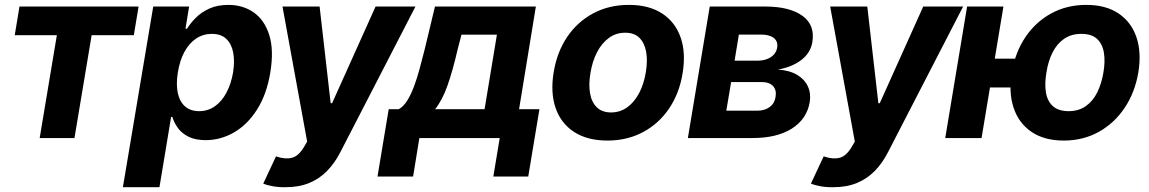

<svg xmlns="http://www.w3.org/2000/svg" viewBox="-20 -573 4771 797"><path d="M41.2 -426.8 60.9 -545.9H555.3L535.5 -426.8H360.4L289.1 0H144.7L216 -426.8Z M490.1 204.1 616.1 -545.9H765.1L749.9 -453.7H756.2Q769.9 -476.1 792.6 -499Q815.2 -522 848.9 -537.4Q882.6 -552.7 928.2 -552.7Q988 -552.7 1032.8 -521.7Q1077.5 -490.6 1097.5 -428.3Q1117.4 -365.9 1102.1 -272.1Q1087 -181 1047.1 -118.3Q1007.2 -55.6 951.7 -23.5Q896.2 8.6 833.7 8.8Q789.9 8.6 761.7 -5.9Q733.4 -20.4 717.8 -42.7Q702.1 -64.9 695.4 -87.5H690.3L641.9 204.1ZM806.3 -111.5Q843.7 -111.7 872.3 -132.1Q901 -152.4 920.2 -188.8Q939.4 -225.2 947.6 -272.5Q954.9 -319.8 947.8 -355.8Q940.7 -391.8 918.8 -412.1Q896.9 -432.4 859.5 -432.4Q822.9 -432.4 793.7 -412.7Q764.6 -393 745.3 -357.2Q726 -321.4 718.3 -272.5Q710.4 -224.1 717.8 -188Q725.3 -151.9 747.6 -131.8Q769.9 -111.7 806.3 -111.5Z M1165.1 204.1Q1136.5 204.6 1112.3 200.1Q1088 195.7 1072.8 189.1L1125.7 76L1128.5 77Q1165.2 89.2 1192.4 81.8Q1219.6 74.5 1241.5 37.7L1255 14.6L1152.6 -545.9H1306.7L1352.6 -144.5H1358.5L1539 -545.9H1704.6L1392.5 59.2Q1369.8 103.5 1338.1 136.2Q1306.4 168.8 1263.9 186.5Q1221.3 204.1 1165.1 204.1Z M1547 159.8 1593.5 -119.7H1635.4Q1655.3 -131.2 1670.7 -155.9Q1686 -180.6 1698.7 -214.5Q1711.3 -248.4 1721.9 -287.6Q1732.5 -326.8 1742.5 -366.6L1785.6 -545.9H2204.4L2134.7 -119.7H2219.2L2172.8 159.8H2027.8L2054.4 0H1720.8L1694.8 159.8ZM1786.2 -119.7H1991.5L2042.7 -429.1H1895.6L1879.4 -366.6Q1859.2 -279.4 1837.8 -218.7Q1816.5 -157.9 1786.2 -119.7Z M2501.6 10.5Q2418 10.4 2363.2 -25.2Q2308.5 -60.8 2286.4 -124.6Q2264.4 -188.3 2278.3 -273Q2292 -357 2334.5 -419.9Q2377 -482.7 2442.6 -517.7Q2508.2 -552.7 2590.6 -552.7Q2673.7 -552.7 2728.4 -517.1Q2783 -481.5 2805.3 -417.6Q2827.6 -353.7 2813.5 -268.8Q2800 -185.2 2757.3 -122.3Q2714.6 -59.5 2649.2 -24.6Q2583.8 10.4 2501.6 10.5ZM2516.6 -106.2Q2554.9 -106.4 2584.5 -128.2Q2614.1 -150 2633.7 -187.8Q2653.3 -225.7 2660.9 -273.6Q2668.8 -320.9 2662.2 -357.9Q2655.6 -394.8 2634.1 -416.1Q2612.6 -437.4 2575.2 -437.1Q2537.1 -437.4 2507.3 -415.4Q2477.4 -393.5 2458 -355.5Q2438.5 -317.6 2430.9 -269.3Q2422.9 -222.6 2429.3 -185.6Q2435.7 -148.6 2457.5 -127.5Q2479.2 -106.4 2516.6 -106.2Z M2835.4 0 2926.2 -545.9H3158.2Q3258.8 -545.4 3311.3 -507.1Q3363.9 -468.8 3352 -398Q3344.8 -353.8 3306.7 -324.3Q3268.6 -294.8 3209 -284.2Q3257.4 -281 3288.8 -262.3Q3320.1 -243.6 3333.6 -214.1Q3347.1 -184.6 3341.2 -148.8Q3329.3 -79.1 3267.5 -39.6Q3205.7 0 3103.3 0ZM2994.9 -113.5H3121.9Q3154.1 -113.3 3174.7 -128.5Q3195.3 -143.7 3199.2 -169.7Q3204.5 -198.9 3189 -215.7Q3173.5 -232.4 3142 -232.4H3015ZM3029.3 -321.1H3124.2Q3146.8 -321.3 3164.2 -327.9Q3181.5 -334.5 3192.5 -346.7Q3203.5 -358.9 3206.1 -375.8Q3210.1 -401.1 3192.1 -415.3Q3174.1 -429.5 3139.1 -429.5H3047.1Z M3438.6 204.1Q3410 204.6 3385.7 200.1Q3361.4 195.7 3346.2 189.1L3399.1 76L3402 77Q3438.7 89.2 3465.9 81.8Q3493.1 74.5 3514.9 37.7L3528.4 14.6L3426.1 -545.9H3580.2L3626.1 -144.5H3631.9L3812.4 -545.9H3978L3665.9 59.2Q3643.3 103.5 3611.6 136.2Q3579.9 168.8 3537.3 186.5Q3494.7 204.1 3438.6 204.1Z M4288.5 -329.5 4268.8 -209.8H3972.5L3992.2 -329.5ZM4145.3 -545.9 4054.5 0H3903.7L3994.5 -545.9ZM4395.5 10.5Q4314.5 10.4 4261.5 -25.8Q4208.5 -62 4187.4 -126Q4166.2 -189.9 4180.1 -272.5Q4193.9 -355.3 4236.2 -418.4Q4278.4 -481.5 4343.3 -517.1Q4408.2 -552.7 4489.3 -552.7Q4570.3 -552.7 4623.2 -517.1Q4676.1 -481.5 4697.5 -418.4Q4718.8 -355.3 4705.3 -272.5Q4691.4 -189.9 4648.9 -126Q4606.3 -62 4541.5 -25.8Q4476.6 10.4 4395.5 10.5ZM4415.8 -111.5Q4457.9 -111.7 4487.4 -132.6Q4516.9 -153.5 4534.9 -189.8Q4552.8 -226.2 4560.4 -272.5Q4568.3 -319.1 4562.2 -355.1Q4556.1 -391.1 4533.5 -411.8Q4511 -432.4 4468.9 -432.4Q4426.9 -432.4 4397.2 -411.9Q4367.5 -391.4 4349.4 -355.6Q4331.2 -319.7 4323.8 -272.5Q4315.7 -225.6 4321.7 -189.3Q4327.7 -152.9 4350.7 -132.3Q4373.7 -111.7 4415.8 -111.5Z"/></svg>

Font: Inter Tight
Style: Italic
Weight: 400
Italic angle: -9.39999°
Designer: Rasmus Andersson
Foundry: rsms
Version: Version 3.002